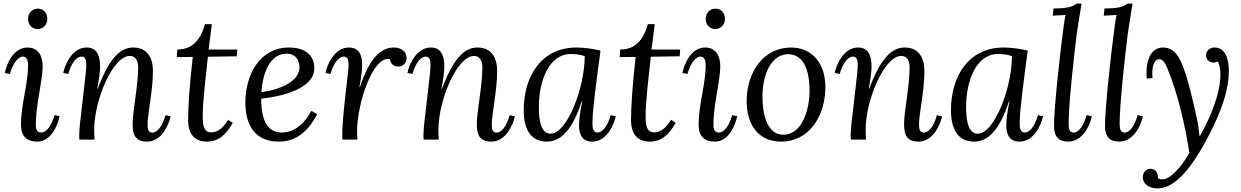

<svg xmlns="http://www.w3.org/2000/svg" viewBox="-20 -775 6891 1066"><path d="M189.9 -727.1C161.1 -727.1 135.7 -704.1 135.7 -669.9C135.7 -636.2 159.7 -613.8 189 -613.8C217.8 -613.8 242.7 -636.2 242.7 -669.9C242.7 -704.1 220.7 -727.1 189.9 -727.1ZM34.7 -364.3C54.7 -435.1 85.9 -460.9 107.9 -460.9C130.9 -460.9 135.7 -433.1 135.7 -416C135.7 -302.2 96.7 -198.7 96.7 -83C96.7 -21 126 11.2 187 11.2C261.7 11.2 298.8 -73.7 311 -129.9L282.7 -135.7C262.7 -64.9 231.9 -39.1 210 -39.1C188 -39.1 178.7 -53.7 178.7 -81.1C178.7 -192.9 216.8 -327.1 216.8 -407.2C216.8 -469.2 189 -511.2 132.8 -511.2C52.7 -511.2 16.1 -417 6.8 -370.1Z M520 -283.2C533.2 -356 566.9 -511.2 460.9 -511.2C381.3 -511.2 340.3 -417 331.1 -370.1L358.9 -364.3C378.9 -435.1 410.2 -460.9 432.1 -460.9C455.1 -460.9 459 -439.9 459 -416C459 -386.2 458 -382.3 439.9 -226.1C425.3 -100.1 419.9 -60.1 419.9 -25.9C419.9 -15.1 419.9 -8.8 420.9 0H504.9C503.9 -17.1 502.9 -33.2 502.9 -53.2C502.9 -222.2 607.9 -464.4 700.2 -464.4C739.3 -464.4 747.1 -426.3 747.1 -403.3C747.1 -296.4 716.3 -159.7 716.3 -85.4C716.3 -23.4 733.9 11.2 797.4 11.2C877 11.2 918 -82.5 927.2 -129.4L898.9 -135.7C878.9 -64.5 848.1 -38.6 826.2 -38.6C802.2 -38.6 799.3 -60.5 799.3 -85.4C799.3 -142.6 829.1 -270.5 829.1 -381.3C829.1 -450.7 800.3 -511.2 720.2 -511.2C655.3 -511.2 591.3 -465.3 522.9 -283.2Z M1156.2 -641.1H1118.2C1092.3 -550.8 1046.4 -500 964.4 -500L961.4 -458L1050.3 -459C1033.2 -314.9 1024.4 -182.1 1024.4 -106.9C1024.4 -43.9 1050.3 11.2 1128.4 11.2C1192.4 11.2 1233.4 -24.9 1272.5 -92.8L1246.6 -109.9C1208.5 -45.9 1171.4 -40 1152.3 -40C1108.4 -40 1105.5 -87.9 1105.5 -127C1105.5 -215.8 1122.6 -348.1 1134.3 -460L1294.4 -462.4L1297.4 -500H1138.2Z M1708.5 -159.7C1664.6 -75.7 1602.5 -39.1 1544.4 -39.1C1465.8 -39.1 1430.7 -103 1430.2 -227.1C1554.7 -240.7 1725.1 -285.6 1725.1 -396C1725.1 -481.4 1656.2 -511.2 1585.4 -511.2C1421.4 -511.2 1342.3 -359.9 1342.3 -205.1C1342.3 -75.2 1400.4 11.2 1527.3 11.2C1618.2 11.2 1685.5 -36.1 1741.2 -141.1ZM1571.3 -477.1C1619.1 -477.1 1642.6 -443.4 1642.6 -400.9C1642.6 -323.7 1536.1 -277.3 1431.2 -263.2C1438.5 -370.6 1479.5 -477.1 1571.3 -477.1Z M1975.6 -293C1999.5 -416 2004.4 -511.2 1917 -511.2C1837.4 -511.2 1796.4 -417 1787.1 -370.1L1814.9 -364.3C1835 -435.1 1866.2 -460.9 1888.2 -460.9C1916 -460.9 1916 -430.2 1915 -402.8C1914.1 -381.8 1910.2 -360.8 1896 -231C1882.3 -105 1880.4 -60.1 1880.4 -25.9C1880.4 -15.1 1880.4 -8.8 1881.3 0H1964.4C1963.4 -17.1 1962.4 -22.9 1962.4 -43C1962.4 -205.1 2052.2 -467.8 2145 -446.8C2148.4 -420.4 2167 -405.3 2191.4 -405.3C2219.7 -405.3 2237.3 -429.2 2237.3 -453.1C2237.3 -488.8 2207 -511.2 2167 -511.2C2102.1 -511.2 2036.6 -465.8 1978.5 -293Z M2431.2 -283.2C2444.3 -356 2478 -511.2 2372.1 -511.2C2292.5 -511.2 2251.5 -417 2242.2 -370.1L2270 -364.3C2290 -435.1 2321.3 -460.9 2343.3 -460.9C2366.2 -460.9 2370.1 -439.9 2370.1 -416C2370.1 -386.2 2369.1 -382.3 2351.1 -226.1C2336.4 -100.1 2331.1 -60.1 2331.1 -25.9C2331.1 -15.1 2331.1 -8.8 2332 0H2416C2415 -17.1 2414.1 -33.2 2414.1 -53.2C2414.1 -222.2 2519 -464.4 2611.3 -464.4C2650.4 -464.4 2658.2 -426.3 2658.2 -403.3C2658.2 -296.4 2627.4 -159.7 2627.4 -85.4C2627.4 -23.4 2645 11.2 2708.5 11.2C2788.1 11.2 2829.1 -82.5 2838.4 -129.4L2810.1 -135.7C2790 -64.5 2759.3 -38.6 2737.3 -38.6C2713.4 -38.6 2710.4 -60.5 2710.4 -85.4C2710.4 -142.6 2740.2 -270.5 2740.2 -381.3C2740.2 -450.7 2711.4 -511.2 2631.3 -511.2C2566.4 -511.2 2502.4 -465.3 2434.1 -283.2Z M3212.9 -212.9C3202.6 -163.1 3194.8 -116.7 3194.8 -79.1C3194.8 -24.9 3214.8 11.2 3268.6 11.2C3348.6 11.2 3389.6 -83 3398.9 -129.9L3370.6 -135.7C3350.6 -64.9 3319.8 -39.1 3297.9 -39.1C3268.6 -39.1 3269.5 -71.8 3269.5 -99.1C3269.5 -164.1 3293 -335 3314 -494.1C3270.5 -504.9 3219.7 -511.2 3179.7 -511.2C2984.9 -511.2 2887.7 -350.1 2887.7 -163.1C2887.7 -37.1 2942.9 11.2 3014.6 11.2C3069.8 11.2 3146.5 -16.1 3210 -212.9ZM3148.9 -475.1C3179.7 -475.1 3206.5 -471.2 3226.6 -462.9C3225.6 -284.2 3127.9 -32.7 3036.6 -32.7C2987.8 -32.7 2971.7 -94.7 2971.7 -179.7C2971.7 -326.7 3027.8 -475.1 3148.9 -475.1Z M3615.2 -641.1H3577.1C3551.3 -550.8 3505.4 -500 3423.3 -500L3420.4 -458L3509.3 -459C3492.2 -314.9 3483.4 -182.1 3483.4 -106.9C3483.4 -43.9 3509.3 11.2 3587.4 11.2C3651.4 11.2 3692.4 -24.9 3731.4 -92.8L3705.6 -109.9C3667.5 -45.9 3630.4 -40 3611.3 -40C3567.4 -40 3564.5 -87.9 3564.5 -127C3564.5 -215.8 3581.5 -348.1 3593.3 -460L3753.4 -462.4L3756.3 -500H3597.2Z M3952.1 -727.1C3923.3 -727.1 3897.9 -704.1 3897.9 -669.9C3897.9 -636.2 3921.9 -613.8 3951.2 -613.8C3980 -613.8 4004.9 -636.2 4004.9 -669.9C4004.9 -704.1 3982.9 -727.1 3952.1 -727.1ZM3796.9 -364.3C3816.9 -435.1 3848.1 -460.9 3870.1 -460.9C3893.1 -460.9 3897.9 -433.1 3897.9 -416C3897.9 -302.2 3858.9 -198.7 3858.9 -83C3858.9 -21 3888.2 11.2 3949.2 11.2C4023.9 11.2 4061 -73.7 4073.2 -129.9L4044.9 -135.7C4024.9 -64.9 3994.1 -39.1 3972.2 -39.1C3950.2 -39.1 3940.9 -53.7 3940.9 -81.1C3940.9 -192.9 3979 -327.1 3979 -407.2C3979 -469.2 3951.2 -511.2 3895 -511.2C3814.9 -511.2 3778.3 -417 3769 -370.1Z M4372.6 -511.2C4218.8 -511.2 4125.5 -375 4125.5 -212.9C4125.5 -88.9 4185.5 11.2 4317.4 11.2C4472.7 11.2 4562.5 -130.9 4562.5 -292C4562.5 -432.1 4480.5 -511.2 4372.6 -511.2ZM4357.4 -474.1C4455.6 -472.2 4476.6 -355 4474.6 -261.2C4472.7 -164.1 4432.6 -24.9 4326.7 -26.9C4234.4 -28.8 4211.4 -153.8 4213.4 -246.1C4215.3 -374 4268.6 -475.1 4357.4 -474.1Z M4803.2 -283.2C4816.4 -356 4850.1 -511.2 4744.1 -511.2C4664.6 -511.2 4623.5 -417 4614.3 -370.1L4642.1 -364.3C4662.1 -435.1 4693.4 -460.9 4715.3 -460.9C4738.3 -460.9 4742.2 -439.9 4742.2 -416C4742.2 -386.2 4741.2 -382.3 4723.1 -226.1C4708.5 -100.1 4703.1 -60.1 4703.1 -25.9C4703.1 -15.1 4703.1 -8.8 4704.1 0H4788.1C4787.1 -17.1 4786.1 -33.2 4786.1 -53.2C4786.1 -222.2 4891.1 -464.4 4983.4 -464.4C5022.5 -464.4 5030.3 -426.3 5030.3 -403.3C5030.3 -296.4 4999.5 -159.7 4999.5 -85.4C4999.5 -23.4 5017.1 11.2 5080.6 11.2C5160.2 11.2 5201.2 -82.5 5210.4 -129.4L5182.1 -135.7C5162.1 -64.5 5131.3 -38.6 5109.4 -38.6C5085.4 -38.6 5082.5 -60.5 5082.5 -85.4C5082.5 -142.6 5112.3 -270.5 5112.3 -381.3C5112.3 -450.7 5083.5 -511.2 5003.4 -511.2C4938.5 -511.2 4874.5 -465.3 4806.2 -283.2Z M5585 -212.9C5574.7 -163.1 5566.9 -116.7 5566.9 -79.1C5566.9 -24.9 5586.9 11.2 5640.6 11.2C5720.7 11.2 5761.7 -83 5771 -129.9L5742.7 -135.7C5722.7 -64.9 5691.9 -39.1 5669.9 -39.1C5640.6 -39.1 5641.6 -71.8 5641.6 -99.1C5641.6 -164.1 5665 -335 5686 -494.1C5642.6 -504.9 5591.8 -511.2 5551.8 -511.2C5356.9 -511.2 5259.8 -350.1 5259.8 -163.1C5259.8 -37.1 5314.9 11.2 5386.7 11.2C5441.9 11.2 5518.6 -16.1 5582 -212.9ZM5521 -475.1C5551.8 -475.1 5578.6 -471.2 5598.6 -462.9C5597.7 -284.2 5500 -32.7 5408.7 -32.7C5359.9 -32.7 5343.8 -94.7 5343.8 -179.7C5343.8 -326.7 5399.9 -475.1 5521 -475.1Z M5956.1 -754.9C5939.9 -741.2 5917 -728 5829.1 -728L5824.7 -688L5896 -691.9C5893.1 -678.2 5892.1 -673.8 5886.7 -638.2C5862.8 -461.9 5830.1 -154.3 5832 -70.3C5833 -16.6 5857.9 11.2 5912.1 11.2C5992.2 11.2 6032.7 -82.5 6042 -129.4L6013.2 -135.7C5993.2 -64.5 5962.9 -38.6 5940.9 -38.6C5915 -38.6 5913.1 -65.4 5913.1 -91.3C5913.1 -187.5 5939.9 -443.8 5958 -585C5963.9 -629.9 5977.1 -705.1 5984.9 -754.9Z M6239.3 -754.9C6223.1 -741.2 6200.2 -728 6112.3 -728L6107.9 -688L6179.2 -691.9C6176.3 -678.2 6175.3 -673.8 6169.9 -638.2C6146 -461.9 6113.3 -154.3 6115.2 -70.3C6116.2 -16.6 6141.1 11.2 6195.3 11.2C6275.4 11.2 6315.9 -82.5 6325.2 -129.4L6296.4 -135.7C6276.4 -64.5 6246.1 -38.6 6224.1 -38.6C6198.2 -38.6 6196.3 -65.4 6196.3 -91.3C6196.3 -187.5 6223.1 -443.8 6241.2 -585C6247.1 -629.9 6260.3 -705.1 6268.1 -754.9Z M6639.6 -19C6635.3 -61 6631.8 -88.9 6624.5 -121.1C6603.5 -213.9 6580.6 -317.4 6550.8 -398.4C6532.7 -446.8 6504.9 -511.2 6437.5 -511.2C6355.5 -511.2 6339.8 -409.7 6346.7 -338.4L6378.9 -341.8C6372.6 -403.3 6387.7 -442.9 6412.6 -446.3C6438.5 -449.2 6451.7 -417.5 6461.9 -394.5C6517.6 -259.8 6560.5 -79.6 6583.5 74.7C6562.5 111.3 6489.3 224.1 6431.2 220.7C6423.3 220.7 6416.5 218.3 6408.7 214.4C6410.2 181.2 6394 162.1 6366.2 162.1C6348.1 162.1 6324.7 178.2 6324.7 208C6324.7 243.2 6355 268.6 6400.9 271C6484.9 273.9 6569.8 198.2 6669.9 17.1C6737.8 -106.9 6802.7 -250 6802.7 -383.3C6802.7 -446.3 6783.7 -511.2 6722.7 -511.2C6698.7 -511.2 6676.3 -495.6 6676.3 -467.3C6676.3 -446.3 6692.4 -427.7 6716.3 -427.7C6726.1 -427.7 6734.9 -430.2 6740.7 -434.1C6748.5 -422.9 6755.9 -396 6755.9 -363.3C6755.9 -253.9 6697.8 -117.2 6641.6 -19Z"/></svg>

Font: Lora Italic
Style: Regular
Weight: 400
Italic angle: -3°
Designer: Olga Karpushina, Alexei Vanyashin
Foundry: Cyreal
Version: Version 1.011;PS 001.011;hotconv 1.0.70;makeotf.lib2.5.58329